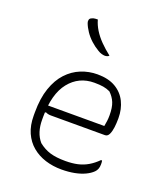

<svg xmlns="http://www.w3.org/2000/svg" viewBox="-148 -916 897 1030"><g transform="rotate(20 300.0 -401.5)"><path d="M332 -536Q394 -536 435 -512Q476 -488 496.5 -446.5Q517 -405 517 -354V-350Q517 -325 514 -300.5Q511 -276 503 -259.5Q495 -243 480 -243H171Q162 -243 154 -245Q146 -247 141 -250L126 -241L122 -288H460Q463 -303 465 -318.5Q467 -334 467 -351Q467 -396 456 -423Q445 -450 422 -472Q403 -481 382.5 -484.5Q362 -488 331 -488Q243 -488 189 -420.5Q135 -353 135 -222V-205Q135 -169 144.5 -139Q154 -109 174 -86Q205 -61 240 -50.5Q275 -40 327 -40Q367 -40 397.5 -47Q428 -54 454.5 -69.5Q481 -85 506 -110H512Q513 -107 513.5 -102Q514 -97 514 -89Q514 -73 509.5 -62Q505 -51 497 -43Q481 -27 455.5 -15Q430 -3 396.5 3.5Q363 10 323 10Q274 10 231 -3.5Q188 -17 155 -44.5Q122 -72 103.5 -113.5Q85 -155 85 -211V-229Q85 -310 105 -368Q125 -426 159.5 -463Q194 -500 238.5 -518Q283 -536 332 -536ZM232 -813Q240 -784 257 -756.5Q274 -729 299.5 -703Q325 -677 357 -652Q353 -647 346 -645Q339 -643 334 -643Q326 -643 315 -646Q304 -649 293 -656Q269 -670 247.5 -689.5Q226 -709 210.5 -732Q195 -755 187 -777Q184 -785 186 -794Q188 -803 198 -807Q204 -810 208.5 -811Q213 -812 219 -812.5Q225 -813 232 -813Z"/></g></svg>

Font: Recursive Casual Light
Style: Regular
Weight: 300
Version: Version 1.047